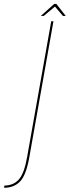

<svg xmlns="http://www.w3.org/2000/svg" viewBox="-145 -702 346 952"><path d="M-125 229Q-75 229 -45 197.2Q-15 165.5 0.5 77L120 -596.5H109L-10.5 76.5Q-25 159 -52.2 188.5Q-79.5 218 -123 218ZM57.5 -623H72L127.5 -669.5L167 -623H181L134.5 -682.5H123.5Z"/></svg>

Font: Anybody Thin Condensed
Style: Italic
Weight: 100
Width: 3
Italic angle: -10°
Version: Version 1.113;gftools[0.9.25]